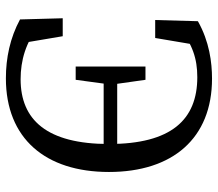

<svg xmlns="http://www.w3.org/2000/svg" viewBox="-64 -661 740 652"><g transform="rotate(90 306.0 -335.0)"><path d="M46 -33C109 1 177 15 246 15C450 15 564 -119 564 -335C564 -551 450 -685 247 -685C192 -685 121 -676 52 -637L48 -492H109L134 -640L72 -624V-571C129 -619 180 -635 242 -635C387 -635 469 -546 469 -335C469 -124 387 -35 249 -35C186 -35 123 -52 66 -99V-45L128 -30L103 -178H42L46 -33ZM206 -222H251L266 -333V-353L251 -459H206V-222ZM234 -317H517V-363H234V-317Z"/></g></svg>

Font: Source Serif Variable
Style: Regular
Weight: 389
Designer: Frank Grießhammer
Foundry: Adobe Systems Incorporated
Version: Version 3.001;hotconv 1.0.111;makeotfexe 2.5.65597